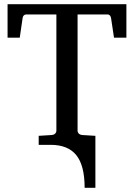

<svg xmlns="http://www.w3.org/2000/svg" viewBox="-20 -691 639 916"><path d="M350.1 -67.9Q350.1 -59.6 356 -53.7Q361.8 -47.9 371.1 -46.9L435.1 -43V205.1H383.8Q383.8 98.6 344 49.3Q304.2 0 221.7 0H164.6V-43L228 -46.9Q237.3 -47.9 243.2 -53.7Q249 -59.6 249 -67.9V-622.1H105Q98.1 -622.1 93.5 -617.4Q88.9 -612.8 87.9 -605L74.2 -511.2H16.1V-670.9H583V-511.2H523.9L509.8 -605Q508.3 -612.8 504.2 -617.4Q500 -622.1 493.2 -622.1H350.1Z"/></svg>

Font: Charis SIL CyrE
Style: Regular
Weight: 400
Foundry: SIL International
Version: Version 5.000